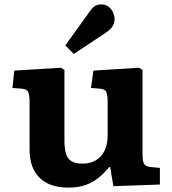

<svg xmlns="http://www.w3.org/2000/svg" viewBox="-20 -839 783 873"><path d="M290.5 14Q205 14 159.7 -31Q114.5 -76 114.5 -158V-374Q114.5 -406 108.2 -420.2Q102 -434.5 77.5 -436L36.5 -439L45 -518L256.5 -531L273 -521.5V-199Q273 -165 279.5 -141.5Q286 -118 304 -106.5Q322 -95 355 -95Q391 -95 416.5 -110.5Q442 -126 455.7 -154.8Q469.5 -183.5 469.5 -222V-373.5Q469.5 -407.5 463.2 -421Q457 -434.5 432.5 -436L393.5 -439L405 -518L611.5 -531L628 -521.5V-135Q628 -106.5 635 -94.5Q642 -82.5 662 -80L707 -75.5V0L495.5 7.5L481 -79.5H476.5Q454 -52 428.5 -31Q403 -10 369.8 2Q336.5 14 290.5 14ZM315.5 -593.5 277 -632.5 388.5 -787.5Q401.5 -806 413.3 -812.5Q425 -819 439.5 -819Q461.5 -819 475 -807.5Q488.5 -796 494.8 -780.5Q501 -765 501 -751.5Q501 -735.5 492 -720.3Q483 -705 463.5 -692Z"/></svg>

Font: Literata Variable Black
Style: Regular
Weight: 900
Designer: Latin by Veronika Burian and Jose Scaglione. Greek by Irene Vlachou. Cyrillic by Vera Evstafieva.
Foundry: TypeTogether
Version: Version 3.021